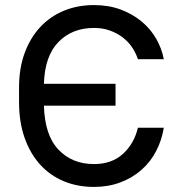

<svg xmlns="http://www.w3.org/2000/svg" viewBox="-20 -728 710 756"><path d="M350 8Q285 8 231 -14.5Q177 -37 138 -80Q99 -123 77 -185Q55 -247 55 -326V-384Q55 -459 77 -519Q99 -579 138 -621Q177 -663 231 -685.5Q285 -708 350 -708Q408 -708 455 -690.5Q502 -673 537.5 -643.5Q573 -614 595 -575.5Q617 -537 625 -495H523Q515 -519 500.5 -541Q486 -563 464 -580Q442 -597 413.5 -607.5Q385 -618 350 -618Q264 -618 210 -562.5Q156 -507 153 -398H435V-312H153Q156 -196 210 -139Q264 -82 350 -82Q420 -82 464 -122Q508 -162 523 -225H625Q617 -176 595 -133.5Q573 -91 537.5 -59.5Q502 -28 454.5 -10Q407 8 350 8Z"/></svg>

Font: PT Root UI Web Medium
Style: Regular
Weight: 500
Designer: Vitaly Kuzmin
Foundry: ParaType Ltd.
Version: Version 1.001W